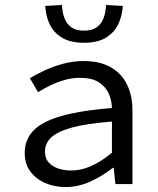

<svg xmlns="http://www.w3.org/2000/svg" viewBox="-20 -745 640 777"><path d="M246 12Q200 12 162.5 -4.5Q125 -21 102.5 -51.5Q80 -82 80 -126Q80 -208 162.5 -250.5Q245 -293 433 -308Q432 -341 419 -368.5Q406 -396 378.5 -413Q351 -430 304 -430Q272 -430 242 -421.5Q212 -413 184 -399.5Q156 -386 134 -372L101 -428Q126 -444 160.5 -460Q195 -476 235.5 -487Q276 -498 318 -498Q384 -498 428 -473Q472 -448 494 -403Q516 -358 516 -298V0H447L440 -66H437Q397 -34 347 -11Q297 12 246 12ZM268 -55Q309 -55 350 -73.5Q391 -92 433 -127V-253Q329 -245 270 -228.5Q211 -212 186.5 -188Q162 -164 162 -132Q162 -104 177 -87.5Q192 -71 216 -63Q240 -55 268 -55ZM320 -572Q264 -572 230 -593Q196 -614 180.5 -648Q165 -682 163 -721L231 -725Q232 -696 240.5 -672.5Q249 -649 268 -635Q287 -621 320 -621Q353 -621 372 -635Q391 -649 399.5 -672.5Q408 -696 409 -725L477 -721Q475 -682 459 -648Q443 -614 409.5 -593Q376 -572 320 -572Z"/></svg>

Font: Source Code Variable
Style: Regular
Weight: 400
Monospace: yes
Designer: Paul D. Hunt, Teo Tuominen
Foundry: Adobe Systems Incorporated
Version: Version 1.010;hotconv 1.0.106;makeotfexe 2.5.65593